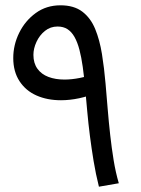

<svg xmlns="http://www.w3.org/2000/svg" viewBox="-20 -699 531 724"><path d="M353 5Q341 -43 333 -91.5Q325 -140 319 -187Q313 -234 309 -279Q305 -324 301 -367Q297 -411 292 -447Q287 -483 279.5 -511.5Q272 -540 261 -559.5Q250 -579 234.5 -589Q219 -599 197 -599Q170 -599 149.5 -582.5Q129 -566 117.5 -541Q106 -516 106 -492Q106 -461 121 -440Q136 -419 162.5 -409Q189 -399 223 -399Q250 -399 280.5 -405Q311 -411 342 -423L351 -352Q314 -336 278.5 -328.5Q243 -321 210 -321Q158 -321 117.5 -339Q77 -357 53.5 -393Q30 -429 30 -480Q30 -530 52.5 -575.5Q75 -621 115 -650Q155 -679 208 -679Q259 -679 290.5 -655Q322 -631 339 -589.5Q356 -548 364.5 -495Q373 -442 378 -384Q382 -338 386 -289Q390 -240 395.5 -190.5Q401 -141 408.5 -95Q416 -49 428 -8Z"/></svg>

Font: Farlight84_Sys_V01
Style: Regular
Weight: 400
Designer: Ryoko NISHIZUKA  (kana, bopomofo & ideographs); Paul D. Hunt (Latin, Greek & Cyrillic); Sandoll Communications , Soo-you
Foundry: Adobe
Version: Version 2.004;October 29, 2024;FontCreator 14.0.0.2814 64-bi